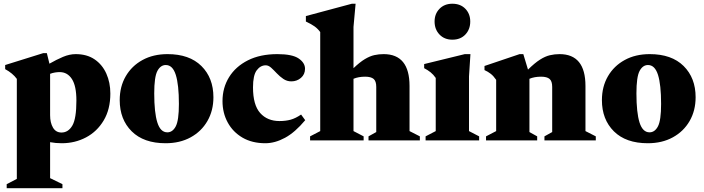

<svg xmlns="http://www.w3.org/2000/svg" viewBox="-20 -734 3682 1004"><path d="M306.5 229V250H15V229L68 201.5V-321.5Q46.5 -351 7 -372.5V-394L205.5 -456H225L238.5 -401Q275 -422 309.2 -436.5Q343.5 -451 376 -451Q434.5 -451 474.8 -423.5Q515 -396 536 -349.2Q557 -302.5 557 -245Q557 -162.5 522.2 -104.2Q487.5 -46 429.8 -15.5Q372 15 303 15Q271 15 242 9.5V197.5ZM379.5 -208Q379.5 -284.5 356 -320.8Q332.5 -357 292 -357Q281 -357 268 -355Q255 -353 242 -348V-131.5Q242 -92.5 257 -66.8Q272 -41 301.5 -41Q337 -41 358.2 -77.2Q379.5 -113.5 379.5 -208Z M846 15Q731.5 15 668.8 -47.2Q606 -109.5 606 -210.5Q606 -281 637.5 -335.2Q669 -389.5 725.2 -420.2Q781.5 -451 856 -451Q970.5 -451 1033.2 -388.8Q1096 -326.5 1096 -225.5Q1096 -155.5 1064.5 -101Q1033 -46.5 976.8 -15.8Q920.5 15 846 15ZM855 -42Q882.5 -42 899 -73.2Q915.5 -104.5 915.5 -190.5Q915.5 -291 899.2 -342.5Q883 -394 847 -394Q819.5 -394 803 -363Q786.5 -332 786.5 -245.5Q786.5 -145 802.8 -93.5Q819 -42 855 -42Z M1430.5 -451Q1508.5 -451 1541.8 -428.2Q1575 -405.5 1575 -374.5Q1575 -345 1553.8 -326.8Q1532.5 -308.5 1503.5 -308.5Q1480.5 -308.5 1461.8 -321.2Q1443 -334 1427.5 -350.5Q1412 -367 1398 -379.8Q1384 -392.5 1369.5 -392.5Q1342 -392.5 1322.5 -366.5Q1303 -340.5 1303 -277Q1303 -185 1340.5 -143Q1378 -101 1441.5 -101Q1474 -101 1500 -108.2Q1526 -115.5 1554.5 -135L1576 -105.5Q1523 -42 1470.5 -13.5Q1418 15 1367.5 15Q1298.5 15 1248.2 -14.2Q1198 -43.5 1170.8 -93.5Q1143.5 -143.5 1143.5 -205.5Q1143.5 -275 1177.8 -330.5Q1212 -386 1276.2 -418.5Q1340.5 -451 1430.5 -451Z M1881.5 0H1601.5V-21L1654.5 -48.5V-566.5Q1641.5 -584 1625.2 -595.8Q1609 -607.5 1579.5 -621.5V-650L1820 -714.5H1839.5L1828.5 -593V-377.5Q1861.5 -409 1887.8 -424.8Q1914 -440.5 1937.5 -445.8Q1961 -451 1986 -451Q2121.5 -451 2121.5 -284.5V-48.5L2175.5 -21V0H1907V-21L1947.5 -43.5V-279.5Q1947.5 -309.5 1933.8 -321.2Q1920 -333 1889.5 -333Q1854.5 -333 1828.5 -322V-48.5L1881.5 -21Z M2345.5 -526.5Q2304 -526.5 2278.2 -553.5Q2252.5 -580.5 2252.5 -621.5Q2252.5 -661.5 2278.2 -688Q2304 -714.5 2345.5 -714.5Q2388 -714.5 2413.5 -688Q2439 -661.5 2439 -621.5Q2439 -580.5 2413.5 -553.5Q2388 -526.5 2345.5 -526.5ZM2440 -451 2432.5 -334.5V-48.5L2485.5 -21V0H2205.5V-21L2258.5 -48.5V-326.5Q2246.5 -344 2231.5 -356Q2216.5 -368 2198 -377.5V-399L2410.5 -451Z M2827 -21 2867.5 -43.5V-279.5Q2867.5 -309.5 2853.8 -321.2Q2840 -333 2809.5 -333Q2774.5 -333 2748.5 -322V-43.5L2789 -21V0H2521.5V-21L2574.5 -48.5V-316.5Q2561 -336.5 2546.2 -348Q2531.5 -359.5 2513.5 -367.5V-389L2697 -451H2716.5L2741 -370Q2776.5 -405 2803.8 -422.2Q2831 -439.5 2855.5 -445.2Q2880 -451 2906 -451Q3041.5 -451 3041.5 -284.5V-48.5L3095.5 -21V0H2827Z M3367.5 15Q3253 15 3190.2 -47.2Q3127.5 -109.5 3127.5 -210.5Q3127.5 -281 3159 -335.2Q3190.5 -389.5 3246.8 -420.2Q3303 -451 3377.5 -451Q3492 -451 3554.8 -388.8Q3617.5 -326.5 3617.5 -225.5Q3617.5 -155.5 3586 -101Q3554.5 -46.5 3498.2 -15.8Q3442 15 3367.5 15ZM3376.5 -42Q3404 -42 3420.5 -73.2Q3437 -104.5 3437 -190.5Q3437 -291 3420.8 -342.5Q3404.5 -394 3368.5 -394Q3341 -394 3324.5 -363Q3308 -332 3308 -245.5Q3308 -145 3324.2 -93.5Q3340.5 -42 3376.5 -42Z"/></svg>

Font: Newsreader 16pt ExtraBold
Style: Regular
Weight: 800
Designer: Hugues Gentile
Foundry: Production Type
Version: Version 1.003; ttfautohint (v1.8.3)